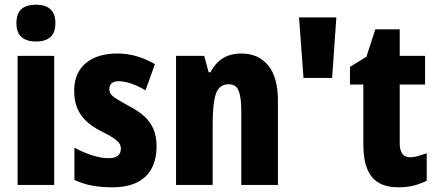

<svg xmlns="http://www.w3.org/2000/svg" viewBox="-20 -788 1859 818"><path d="M211 -550V0H55V-550ZM134 -768Q173 -768 194.5 -749Q216 -730 216 -689Q216 -648 194 -629.5Q172 -611 134 -611Q95 -611 72.5 -629.5Q50 -648 50 -689Q50 -731 71.5 -749.5Q93 -768 134 -768Z M647 -165Q647 -109 625.5 -69.5Q604 -30 562 -10Q520 10 457 10Q412 10 373.5 3Q335 -4 297 -21V-159Q331 -140 370.5 -127Q410 -114 443 -114Q469 -114 482 -124.5Q495 -135 495 -155Q495 -167 488.5 -177Q482 -187 463 -200Q444 -213 405 -232Q369 -251 345 -274.5Q321 -298 308.5 -329Q296 -360 296 -401Q296 -477 345 -518.5Q394 -560 480 -560Q523 -560 562 -548.5Q601 -537 640 -515L600 -403Q582 -414 562 -423Q542 -432 522.5 -437Q503 -442 486 -442Q466 -442 456 -433.5Q446 -425 446 -409Q446 -397 451.5 -388Q457 -379 475.5 -367.5Q494 -356 530 -336Q567 -317 593 -294Q619 -271 633 -240Q647 -209 647 -165Z M1008 -560Q1081 -560 1122.5 -509.5Q1164 -459 1164 -360V0H1008V-315Q1008 -372 997 -400.5Q986 -429 955 -429Q914 -429 900 -389Q886 -349 886 -256V0H730V-550H850L869 -480H877Q890 -506 909 -524Q928 -542 952.5 -551Q977 -560 1008 -560Z M1413 -714 1395 -456H1273L1254 -714Z M1727 -118Q1743 -118 1760.5 -123Q1778 -128 1798 -135V-18Q1772 -5 1743 2.5Q1714 10 1677 10Q1627 10 1594 -9Q1561 -28 1544.5 -68.5Q1528 -109 1528 -173V-428H1471V-503L1541 -546L1579 -663H1683V-550H1791V-428H1683V-177Q1683 -148 1694 -133Q1705 -118 1727 -118Z"/></svg>

Font: Noto Sans Display Condensed ExtraBold
Style: Regular
Weight: 800
Width: 3
Designer: Monotype Design Team
Foundry: Monotype Imaging Inc.
Version: Version 2.003